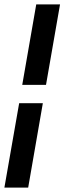

<svg xmlns="http://www.w3.org/2000/svg" viewBox="-30 -731 296 883"><path d="M-9.8 131.8 58.1 -256.3H167L99.6 131.8ZM181.6 -340.8H72.3L136.7 -710.9H246.1Z"/></svg>

Font: Roboto Medium
Style: Italic
Weight: 500
Italic angle: -12°
Designer: Google
Version: Version 2.134; 2016